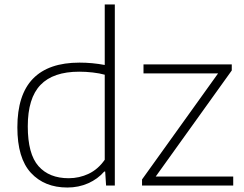

<svg xmlns="http://www.w3.org/2000/svg" viewBox="-20 -828 1091 857"><path d="M57.5 -259.5Q57.5 -405 127.2 -476.8Q197 -548.5 335 -548.5Q391.5 -548.5 447.5 -538V-808H492.5V0H453.5L449.5 -62.5H445.5Q416.5 -29 373.8 -10Q331 9 280.5 9Q178.5 9 118 -56.5Q57.5 -122 57.5 -259.5ZM447.5 -115V-494.5Q424.5 -501 394 -504.5Q363.5 -508 333.5 -508Q217.5 -508 160.8 -449Q104 -390 104 -264Q104 -140.5 151.8 -86.5Q199.5 -32.5 286.5 -32.5Q334 -32.5 376 -52.5Q418 -72.5 447.5 -115ZM675 -40H1021V0H614V-27L953.5 -500.5H620.5V-540.5H1014.5V-513.5Z"/></svg>

Font: Encode Sans Semi Expanded ExLight
Style: Regular
Weight: 275
Width: 6
Designer: Multiple Designers
Foundry: Impallari Type
Version: Version 2.000